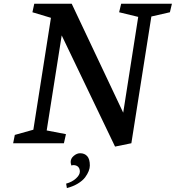

<svg xmlns="http://www.w3.org/2000/svg" viewBox="-20 -755 926 1012"><path d="M586.4 17.6 305.2 -568.4 226.1 -67.4 327.6 -47.9 316.9 0H49.3L58.1 -43.9L155.8 -71.3L248.5 -661.1L150.9 -690.4L160.6 -735.4H357.9L629.4 -161.1L708.5 -666L607.9 -690.4L618.7 -735.4H886.2L875.5 -690.4L777.8 -668L672.4 0ZM328.6 212.9Q360.4 204.1 380.6 185.5Q400.9 167 400.9 149.4Q400.9 133.3 391.8 124.3Q382.8 115.2 365.7 115.2Q363.3 115.2 356 117.2Q352.5 105.5 352.5 98.6Q352.5 80.1 368.9 66.4Q385.3 52.7 402.3 52.7Q425.8 52.7 439.7 68.1Q453.6 83.5 453.6 117.2Q453.6 145.5 428.7 179.7Q415 197.8 389.9 212.9Q364.7 228 332.5 236.3Z"/></svg>

Font: Neuton
Style: Italic
Weight: 400
Italic angle: -9°
Designer: Brian M Zick
Version: Version 1.32